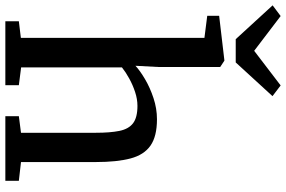

<svg xmlns="http://www.w3.org/2000/svg" viewBox="-213 -874 1070 718"><g transform="rotate(90 322.0 -515.0)"><path d="M104.5 -58V-744.5L22 -755V-799.5L187.5 -819H190L213.5 -803.5V-571.5L209 -486.5Q227 -503.5 258.8 -522.2Q290.5 -541 329.8 -554Q369 -567 409 -567Q472.5 -567 507.2 -543Q542 -519 555.5 -468.2Q569 -417.5 569 -338V-58.5L639 -50.5V0H397.5V-50.5L459.5 -58.5V-338.5Q459.5 -392 452.5 -426.5Q445.5 -461 424 -477.5Q402.5 -494 359 -494Q333.5 -494 307 -485.2Q280.5 -476.5 256.5 -463.2Q232.5 -450 215 -436V-59L281.5 -50.5V0H42.5V-50.5ZM109.5 -861.5 -17 -999.5 23 -1029.5 153 -930.5 282.5 -1029.5 322.5 -999 196.5 -861.5Z"/></g></svg>

Font: Merriweather 20pt Medium
Style: Regular
Weight: 500
Version: Version 2.100